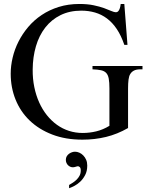

<svg xmlns="http://www.w3.org/2000/svg" viewBox="-20 -698 763 981"><path d="M696.8 -343.8Q676.8 -343.8 664.1 -337.2Q651.4 -330.6 644.5 -317.9Q639.2 -309.1 636.7 -291Q634.3 -272.9 634.3 -246.1V-43.9Q579.1 -12.2 521.5 1.7Q463.9 15.6 401.4 15.6Q314.9 15.6 247.1 -10.5Q179.2 -36.6 131.8 -82Q84.5 -127.4 59.6 -189Q34.7 -250.5 34.7 -321.3Q34.7 -361.8 44.7 -404.1Q54.7 -446.3 74.7 -485.8Q94.7 -525.4 124.3 -560.3Q153.8 -595.2 192.9 -621.3Q231.9 -647.5 280.3 -662.6Q328.6 -677.7 385.7 -677.7Q427.2 -677.7 458.3 -671.1Q489.3 -664.6 511.7 -656.5Q534.2 -648.4 548.8 -641.8Q563.5 -635.3 572.8 -635.3Q575.7 -635.3 579.3 -637Q583 -638.7 586.4 -643.6Q589.8 -648.4 592.5 -656.5Q595.2 -664.6 596.7 -677.7H615.2L631.3 -468.8H615.2Q599.1 -516.1 576.9 -549.3Q554.7 -582.5 526.6 -603.5Q498.5 -624.5 465.6 -634Q432.6 -643.6 395.5 -643.6Q335.4 -643.6 289.1 -620.6Q242.7 -597.7 211.2 -557.1Q179.7 -516.6 163.6 -461.7Q147.5 -406.7 147 -342.8Q146.5 -295.4 155.3 -252.9Q164.1 -210.4 180.2 -174.6Q196.3 -138.7 219.5 -109.6Q242.7 -80.6 271 -60.3Q299.3 -40 332.5 -29.3Q365.7 -18.6 402.3 -18.6Q437.5 -18.6 471.9 -26.9Q506.3 -35.2 539.1 -55.2V-246.1Q539.1 -277.3 535.6 -296.1Q532.2 -314.9 522.7 -325.2Q513.2 -335.4 496.3 -339.1Q479.5 -342.8 452.6 -343.8V-360.8H708V-343.8ZM425.8 147.9Q425.8 176.3 415 196.5Q404.3 216.8 389.6 230.5Q375 244.1 359.1 252.2Q343.3 260.3 333 263.7V247.1Q342.3 241.7 352.8 234.9Q363.3 228 372.1 219.2Q380.9 210.4 386.7 199.2Q392.6 188 392.6 173.3Q392.6 159.7 387.2 155.5Q381.8 151.4 378.9 151.4Q374.5 151.4 366.7 154.1Q358.9 156.7 352.1 156.7Q345.7 156.7 339.4 154.1Q333 151.4 327.9 146.5Q322.8 141.6 319.6 134.5Q316.4 127.4 316.4 118.7Q316.4 108.4 321 100.6Q325.7 92.8 332.8 87.6Q339.8 82.5 347.9 79.8Q356 77.1 363.3 77.1Q374 77.1 385.3 82Q396.5 86.9 405.5 96.2Q414.6 105.5 420.2 118.4Q425.8 131.3 425.8 147.9Z"/></svg>

Font: Doulos SIL Eur
Style: Regular
Weight: 400
Designer: Walt Agee, Victor Gaultney, Peter Martin, Debbi Hosken, Becca Hirsbrunner
Foundry: SIL International
Version: Version 5.000